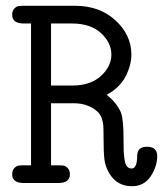

<svg xmlns="http://www.w3.org/2000/svg" viewBox="-20 -631 565 662"><path d="M22 -30Q22 -44 29.5 -51.5Q37 -59 43.5 -60Q50 -61 62 -61H87V-550H62Q22 -550 22 -580Q22 -594 29.5 -601.5Q37 -609 43.5 -610Q50 -611 62 -611H239Q324 -611 378.5 -560.5Q433 -510 433 -443Q433 -406 413 -367.5Q393 -329 348 -304Q383 -276 397 -243Q406 -220 406 -149Q406 -123 406.5 -110Q407 -97 409.5 -80.5Q412 -64 418 -57Q424 -50 434 -50Q453 -50 453 -95Q454 -125 487 -125Q522 -125 522 -93Q522 -57 499.5 -23Q477 11 435 11Q382 11 356 -35Q343 -57 340 -81.5Q337 -106 337 -162Q337 -188 336 -199.5Q335 -211 330.5 -224Q326 -237 315 -247Q283 -275 234 -275H156V-61H181Q193 -61 199.5 -60Q206 -59 213.5 -51.5Q221 -44 221 -30Q221 0 181 0H62Q22 0 22 -30ZM156 -336H228Q292 -336 328 -369Q364 -402 364 -443Q364 -484 328 -517Q292 -550 228 -550H156Z"/></svg>

Font: CMU Typewriter Text
Style: Regular
Weight: 500
Monospace: yes
Version: Version 0.7.0